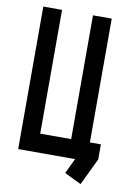

<svg xmlns="http://www.w3.org/2000/svg" viewBox="-89 -740 628 907"><g transform="rotate(10 225.0 -286.5)"><path d="M316.9 0H43.9V-683.6H133.8V-89.8H282.2V-683.6H372.1V-89.8H424.8V-17.6L362.8 111.8L282.2 72.8Z"/></g></svg>

Font: Anka/Coder Narrow
Style: Bold
Weight: 700
Width: 3
Monospace: yes
Version: Version 001.100